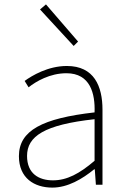

<svg xmlns="http://www.w3.org/2000/svg" viewBox="-20 -840 576 873"><path d="M218 13C288 13 354 -26 408 -70H411L416 0H446V-341C446 -448 408 -540 284 -540C198 -540 125 -496 92 -472L110 -443C144 -470 207 -507 282 -507C391 -507 413 -414 410 -329C173 -302 66 -247 66 -130C66 -30 136 13 218 13ZM221 -20C157 -20 103 -50 103 -131C103 -220 181 -273 410 -298V-109C341 -50 284 -20 221 -20ZM315 -631 335 -651 189 -820 162 -797Z"/></svg>

Font: Noto Sans T Chinese Thin
Style: Regular
Weight: 100
Designer: Ryoko NISHIZUKA (kana & ideographs); Paul D. Hunt (Latin, Greek & Cyrillic); Wenlong ZHANG (bopomofo); Sandoll Communica
Foundry: Adobe Systems Incorporated
Version: Version 1.000;PS 1;hotconv 1.0.78;makeotf.lib2.5.61930